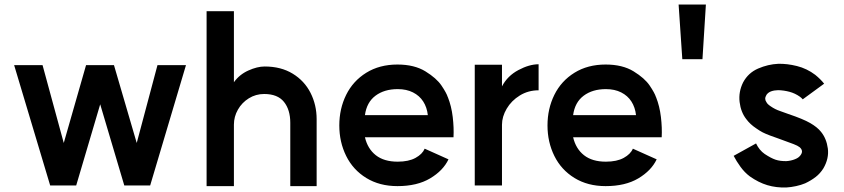

<svg xmlns="http://www.w3.org/2000/svg" viewBox="-20 -803 3702 842"><path d="M638.6 10.2H525L419.4 -345.6L314.2 10.2H200L42 -517.4H166.6L259.6 -176L357.4 -517.4H479.8L579.6 -176L670.6 -517.4H795.6Z M1138.4 -390.8Q1101.8 -390.8 1071.4 -372Q1041 -353.2 1023.4 -322.3Q1005.8 -291.4 1005.8 -256.4V13.2H886V-754H1005.8V-442.4Q1030 -476.2 1069.1 -493.8Q1108.2 -511.4 1140.8 -511.4Q1212 -511.4 1263.5 -480Q1315 -448.6 1341.8 -395.8Q1368.6 -343 1368.6 -280.4V13.2H1253V-264.4Q1253 -321.8 1225.2 -356.3Q1197.4 -390.8 1138.4 -390.8Z M1724.2 -412.2Q1665.4 -412.2 1626.7 -383.3Q1588 -354.4 1580.4 -298.2H1854.2H1856.2Q1852.4 -332.4 1836 -357.9Q1819.6 -383.4 1791.1 -397.8Q1762.6 -412.2 1724.2 -412.2ZM1968.8 -201H1580.4Q1592.2 -150.6 1628.1 -122.3Q1664 -94 1724 -94Q1772.2 -94 1802.3 -110.6Q1832.4 -127.2 1842.4 -151L1946.8 -104.2Q1923.4 -54.8 1866.4 -20.8Q1809.4 13.2 1723 13.2Q1644.4 13.2 1586.3 -22.5Q1528.2 -58.2 1498.1 -119.1Q1468 -180 1468 -252.8Q1468 -326.2 1498.1 -387.1Q1528.2 -448 1586.3 -484Q1644.4 -520 1723 -520Q1797 -520 1845.6 -490.1Q1894.2 -460.2 1916.1 -427.8Q1938 -395.4 1943.8 -377L1944.2 -376.6Q1959.8 -337.2 1965.4 -289.9Q1971 -242.6 1968.8 -201Z M2342 -521.2V-407Q2296.4 -407 2259.5 -384.2Q2222.6 -361.4 2202 -326.3Q2181.4 -291.2 2181.4 -256V10.2H2062V-519.2H2181.4V-424.2Q2205.4 -470.2 2253.3 -495.7Q2301.2 -521.2 2342 -521.2Z M2637.2 -412.2Q2578.4 -412.2 2539.7 -383.3Q2501 -354.4 2493.4 -298.2H2767.2H2769.2Q2765.4 -332.4 2749 -357.9Q2732.6 -383.4 2704.1 -397.8Q2675.6 -412.2 2637.2 -412.2ZM2881.8 -201H2493.4Q2505.2 -150.6 2541.1 -122.3Q2577 -94 2637 -94Q2685.2 -94 2715.3 -110.6Q2745.4 -127.2 2755.4 -151L2859.8 -104.2Q2836.4 -54.8 2779.4 -20.8Q2722.4 13.2 2636 13.2Q2557.4 13.2 2499.3 -22.5Q2441.2 -58.2 2411.1 -119.1Q2381 -180 2381 -252.8Q2381 -326.2 2411.1 -387.1Q2441.2 -448 2499.3 -484Q2557.4 -520 2636 -520Q2710 -520 2758.6 -490.1Q2807.2 -460.2 2829.1 -427.8Q2851 -395.4 2856.8 -377L2857.2 -376.6Q2872.8 -337.2 2878.4 -289.9Q2884 -242.6 2881.8 -201Z M3060.6 -543.4H2972.2L2956 -783H3075.6Z M3268.4 -29.4Q3245.4 -46.6 3227.4 -71.4Q3209.4 -96.2 3197.4 -119.6L3295.6 -174Q3309.8 -144.2 3333.4 -127.8Q3361 -109.4 3381 -102.7Q3401 -96 3428.6 -96.4Q3449.2 -97.8 3466.4 -104.8Q3475 -108.2 3480.5 -112.2Q3486 -116.2 3490.6 -122.2Q3498.2 -132.4 3496.9 -141.1Q3495.6 -149.8 3486.8 -157.4Q3478.2 -164.2 3460.4 -171Q3438.2 -179.4 3394 -195.4L3357.2 -208.6Q3336.4 -216.4 3324.1 -222.8Q3311.8 -229.2 3296.8 -239.8Q3269.4 -257.8 3252.6 -280.8Q3228.8 -311.2 3223.5 -355.6Q3218.2 -400 3238.8 -441.6Q3261.4 -483.8 3304.9 -502.5Q3348.4 -521.2 3392.8 -523.2Q3431.4 -524.2 3474.9 -513.4Q3518.4 -502.6 3555.2 -474.8Q3579 -455.4 3594.2 -436L3500.4 -367.4Q3494.6 -374 3488 -378.8Q3466.6 -394 3442 -400.5Q3417.4 -407 3392.8 -407.6Q3374.8 -407.2 3361.7 -402.4Q3348.6 -397.6 3341.4 -387.2Q3335.6 -377.4 3335.8 -369.7Q3336 -362 3341.4 -354.6Q3345.2 -346.4 3360 -336.6Q3379 -323.4 3400.6 -316.2L3437.4 -303Q3502.2 -281.2 3533.3 -263.2Q3564.4 -245.2 3580.4 -225Q3604.6 -195.4 3610.4 -151.9Q3616.2 -108.4 3591 -64.8Q3576.8 -42.2 3557.1 -26.9Q3537.4 -11.6 3511.2 0.8Q3493.2 8.4 3471 13.2Q3448.8 18 3428.2 19.2Q3383.8 20.6 3345.1 9Q3306.4 -2.6 3268.4 -29.4Z"/></svg>

Font: SUIT Variable
Style: Regular
Weight: 400
Designer: Sunn Youn; Korean Glyphs from Source Han Sans (Sandoll Communications; Soo-young Jang, Joo-yeon Kang)
Foundry: Sunn
Version: Version 1.150;FEAKit 1.0